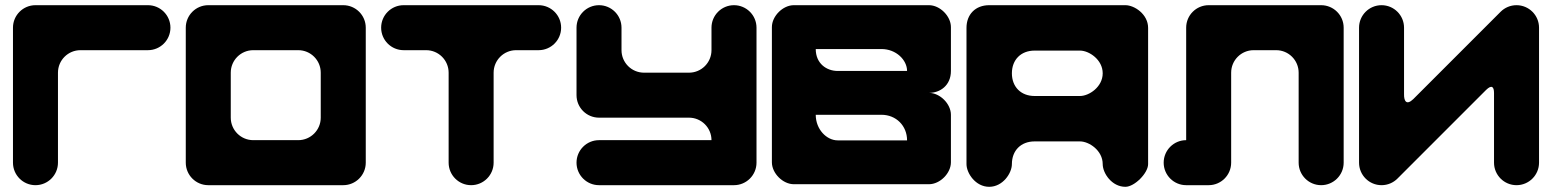

<svg xmlns="http://www.w3.org/2000/svg" viewBox="-20 -714 5981 740"><path d="M116.7 -694C68.8 -694 30 -655.2 30 -607.3V-87C30 -39.2 68.8 -0.3 116.7 -0.3C164.6 -0.3 203.4 -39.2 203.4 -87V-433.9C203.4 -481.8 242.2 -520.6 290.1 -520.6H550.2C598.1 -520.6 636.9 -559.4 636.9 -607.3C636.9 -655.2 598.1 -694 550.2 -694Z M782.7 -0.3H1302.9C1350.8 -0.3 1389.7 -39.2 1389.7 -87V-607.3C1389.7 -655.2 1350.8 -694 1302.9 -694H782.7C734.8 -694 696 -655.2 696 -607.3V-87C696 -39.2 734.8 -0.3 782.7 -0.3ZM1216.2 -260.5C1216.2 -212.6 1177.4 -173.8 1129.5 -173.8H956.1C908.2 -173.8 869.4 -212.6 869.4 -260.5V-433.9C869.4 -481.8 908.2 -520.6 956.1 -520.6H1129.5C1177.4 -520.6 1216.2 -481.8 1216.2 -433.9Z M1535.7 -694C1487.8 -694 1449 -655.2 1449 -607.3C1449 -559.4 1487.8 -520.6 1535.7 -520.6H1622.4C1670.3 -520.6 1709.1 -481.8 1709.1 -433.9V-87C1709.1 -39.2 1747.9 -0.3 1795.8 -0.3C1843.7 -0.3 1882.5 -39.2 1882.5 -87V-433.9C1882.5 -481.8 1921.4 -520.6 1969.2 -520.6H2055.9C2103.8 -520.6 2142.7 -559.4 2142.7 -607.3C2142.7 -655.2 2103.8 -694 2055.9 -694Z M2288.7 -173.8C2240.8 -173.8 2202 -134.9 2202 -87C2202 -39.2 2240.8 -0.3 2288.7 -0.3H2808.9C2856.8 -0.3 2895.7 -39.2 2895.7 -87V-607.3C2895.7 -655.2 2856.8 -694 2808.9 -694C2761.1 -694 2722.2 -655.2 2722.2 -607.3V-520.6C2722.2 -472.7 2683.4 -433.9 2635.5 -433.9H2462.1C2414.2 -433.9 2375.4 -472.7 2375.4 -520.6V-607.3C2375.4 -655.2 2336.6 -694 2288.7 -694C2240.8 -694 2202 -655.2 2202 -607.3V-347.2C2202 -299.3 2240.8 -260.5 2288.7 -260.5H2635.5C2683.4 -260.5 2722.2 -221.6 2722.2 -173.8H2635.5Z M3208.5 -440.5C3166.2 -440.5 3124 -468.7 3124 -525H3377.4C3433.8 -525 3476 -482.8 3476 -440.5ZM3208.5 -173C3166.2 -173 3124 -215.2 3124 -271.6H3377.4C3433.8 -271.6 3476 -229.3 3476 -173ZM3039.5 -694C2997.2 -694 2955 -651.8 2955 -609.5V-88.5C2955 -46.2 2997.2 -4 3039.5 -4H3560.5C3602.8 -4 3645 -46.2 3645 -88.5V-271.6C3645 -313.8 3602.8 -356 3560.5 -356C3602.8 -356 3645 -384.2 3645 -440.5V-609.5C3645 -651.8 3602.8 -694 3560.5 -694Z M3880 -81.5C3880 -134 3915 -169 3967.5 -169H4142.5C4177.5 -169 4230 -134 4230 -81.5C4230 -46.5 4265 6 4317.5 6C4352.5 6 4405 -46.5 4405 -81.5V-606.5C4405 -659 4352.5 -694 4317.5 -694H3792.5C3740 -694 3705 -659 3705 -606.5V-81.5C3705 -46.5 3740 6 3792.5 6C3845 6 3880 -46.5 3880 -81.5ZM4142.5 -344H3967.5C3915 -344 3880 -379 3880 -431.5C3880 -484 3915 -519 3967.5 -519H4142.5C4177.5 -519 4230 -484 4230 -431.5C4230 -379 4177.5 -344 4142.5 -344Z M5158.7 -607.3C5158.7 -655.2 5119.8 -694 5071.9 -694H4638.4C4590.5 -694 4551.7 -655.2 4551.7 -607.3V-173.8C4503.8 -173.8 4465 -134.9 4465 -87C4465 -39.2 4503.8 -0.3 4551.7 -0.3H4638.4C4686.3 -0.3 4725.1 -39.2 4725.1 -87V-433.9C4725.1 -481.8 4763.9 -520.6 4811.8 -520.6H4898.5C4946.4 -520.6 4985.2 -481.8 4985.2 -433.9V-87C4985.2 -39.2 5024.1 -0.3 5071.9 -0.3C5119.8 -0.3 5158.7 -39.2 5158.7 -87Z M5763.6 -668.6 5427 -332C5401.1 -307.1 5390.9 -323.7 5391.4 -351V-607.3C5391.4 -655.2 5352.6 -694 5304.7 -694C5256.8 -694 5218 -655.2 5218 -607.3V-87C5218 -39.2 5256.8 -0.3 5304.7 -0.3C5328.6 -0.3 5350.3 -10 5366 -25.7L5707.7 -367.4C5729.3 -388.5 5738.2 -379.7 5738.2 -355.6V-87C5738.2 -39.2 5777.1 -0.3 5824.9 -0.3C5872.8 -0.3 5911.7 -39.2 5911.7 -87V-607.3C5911.7 -655.2 5872.8 -694 5824.9 -694C5801 -694 5779.3 -684.3 5763.6 -668.6Z"/></svg>

Font: OpenLukyanov
Style: Regular
Weight: 400
Designer: Michail Lukyanov
Foundry: book-let.ru
Version: Version 2.1